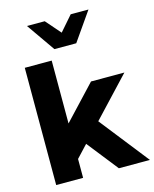

<svg xmlns="http://www.w3.org/2000/svg" viewBox="-137 -1046 912 1137"><g transform="rotate(-15 319.0 -477.5)"><path d="M626 -539.1H421.4L228.5 -333.5V-718.8H63.5V0H228.5V-115.7L297.9 -189.9L447.8 0H638.2L401.9 -300.3ZM395.5 -780.3 517.1 -954.6H408.2L328.6 -863.3L249 -954.6H140.1L261.7 -780.3Z"/></g></svg>

Font: Winston ExtraBold
Style: Regular
Weight: 800
Designer: Vernon Adams, Kim Jin-seong, David Berlow, Cristiano Sobral
Foundry: The Winston Project Authors
Version: Version 3.004